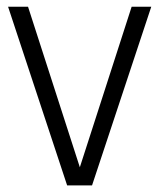

<svg xmlns="http://www.w3.org/2000/svg" viewBox="-20 -562 482 582"><path d="M183.5 0 4.5 -541.5H65L222 -55L379 -541.5H438.5L259 0Z"/></svg>

Font: Encode Sans Condensed Condensed Light
Style: Regular
Weight: 300
Width: 3
Designer: Multiple Designers
Foundry: Impallari Type
Version: Version 3.000; ttfautohint (v1.8.3) -l 8 -r 50 -G 200 -x 14 